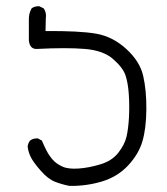

<svg xmlns="http://www.w3.org/2000/svg" viewBox="-20 -573 540 620"><path d="M204.1 27.3Q179.7 22.5 157.2 13.7Q134.8 4.9 111.3 -22Q87.9 -48.8 79.6 -65.4Q71.3 -82 69.3 -99.6Q70.3 -110.4 77.1 -119.1Q86.9 -127 102.5 -126L115.2 -119.1Q122.1 -102.5 130.4 -86.4Q138.7 -70.3 150.4 -57.1Q162.1 -43.9 181.2 -35.2Q200.2 -26.4 233.9 -28.8Q267.6 -31.2 304.7 -42.5Q341.8 -53.7 362.3 -80.1Q382.8 -106.4 388.7 -132.3Q394.5 -158.2 396.5 -194.3Q398.4 -230.5 396 -267.6Q393.6 -304.7 385.3 -329.6Q377 -354.5 345.2 -382.3Q313.5 -410.2 253.9 -415Q194.3 -419.9 100.6 -415Q76.2 -413.1 73.2 -442.4V-511.7Q73.2 -530.3 82 -545.9Q91.8 -553.7 107.4 -552.7L121.1 -545.9Q130.9 -532.2 127.9 -512.7L127 -472.7Q235.4 -473.6 289.6 -464.4Q343.8 -455.1 387.7 -415Q431.6 -375 442.4 -328.1Q453.1 -281.2 452.6 -219.7Q452.1 -158.2 439.9 -116.7Q427.7 -75.2 393.6 -38.6Q359.4 -2 308.6 13.2Q257.8 28.3 204.1 27.3Z"/></svg>

Font: JasonHandwriting4
Style: Regular
Weight: 400
Version: Version 1.01.21